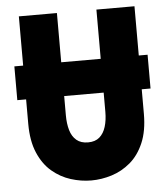

<svg xmlns="http://www.w3.org/2000/svg" viewBox="-52 -746 703 804"><g transform="rotate(-5 300.0 -344.5)"><path d="M20 -493V-351H580V-493ZM543 -248V-700H383V-270Q383 -235 374.5 -207.5Q366 -180 348 -164.5Q330 -149 300 -149Q270 -149 251.5 -164.5Q233 -180 225 -207.5Q217 -235 217 -270V-700H57V-248Q57 -176 78.5 -126Q100 -76 135.5 -46Q171 -16 214 -2.5Q257 11 300 11Q343 11 386 -2.5Q429 -16 464.5 -46Q500 -76 521.5 -126Q543 -176 543 -248Z"/></g></svg>

Font: Phudu
Style: Bold
Weight: 700
Version: Version 1.005;gftools[0.9.23]